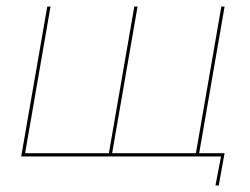

<svg xmlns="http://www.w3.org/2000/svg" viewBox="-20 -480 768 589"><path d="M581 -10 659 -460H669L591 -10H669L651 89H641L658 0H45L125 -460H135L57 -10H314L392 -460H402L324 -10Z"/></svg>

Font: Jost Thin
Style: Italic
Weight: 200
Italic angle: -5°
Version: Version 3.710